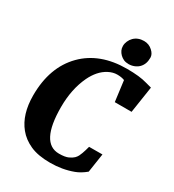

<svg xmlns="http://www.w3.org/2000/svg" viewBox="-226 -1090 1108 1224"><g transform="rotate(30 327.5 -478.0)"><path d="M220.2 -335Q220.2 -70.8 356.9 -70.8Q402.3 -70.8 425.5 -82Q448.7 -93.3 459 -103.8Q469.2 -114.3 474.9 -125.2Q480.5 -136.2 485.1 -149.2Q489.7 -162.1 494.1 -176.3L502 -204.6L600.1 -205.1L579.1 -66.4Q541 -34.7 503.4 -21Q426.3 7.8 336.9 7.8Q247.6 7.8 190.2 -18.1Q132.8 -43.9 97.2 -87.9Q29.3 -170.9 29.3 -311Q29.3 -518.1 147.9 -638.7Q264.2 -756.3 463.4 -756.3Q557.6 -756.3 611.3 -740.2Q625 -735.8 638.7 -732.9L654.8 -728.5L625 -533.2H501.5L481.9 -684.6Q459 -693.4 428 -693.4Q397 -693.4 365.5 -677Q334 -660.6 309.8 -632.8Q285.6 -605 268.1 -568.4Q220.2 -467.3 220.2 -335ZM419.4 -793.9Q388.2 -808.6 373.5 -838.9Q367.2 -852.5 367.2 -870.1Q367.2 -887.7 375 -905.5Q382.8 -923.3 396 -936.5Q424.8 -964.4 468.8 -964.4Q505.9 -964.4 532.2 -939.5Q556.6 -917 556.6 -891.8Q556.6 -866.7 549.6 -848.1Q542.5 -829.6 529.3 -816.2Q516.1 -802.7 496.6 -794.9Q477.1 -787.1 456.1 -787.1Q435.1 -787.1 419.4 -793.9Z"/></g></svg>

Font: Merriweather
Style: Heavy Italic
Weight: 900
Italic angle: -7°
Designer: Eben Sorkin
Foundry: Eben Sorkin
Version: Version 1.001